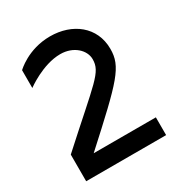

<svg xmlns="http://www.w3.org/2000/svg" viewBox="-165 -818 881 936"><g transform="rotate(-30 275.0 -350.0)"><path d="M50 -150V0H500V-100H150C425 -350 475 -400 475 -500C475 -625 375 -700 250 -700C125 -700 50 -625 50 -625V-525C50 -525 150 -600 250 -600C325 -600 375 -550 375 -500C375 -425 325 -400 50 -150Z"/></g></svg>

Font: LS-VG5000
Style: Regular
Weight: 400
Designer: Justin Bihan, 2021
Foundry: Justin Bihan, 2021
Version: Version 1.000;Glyphs 3.1.2 (3151)